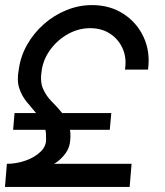

<svg xmlns="http://www.w3.org/2000/svg" viewBox="-38 -733 646 753"><path d="M-18.5 0 -11 -90.5Q25.5 -90.5 62.2 -103.2Q99 -116 122.2 -139Q145.5 -162 142.5 -193.5Q143.5 -209.5 140 -224H13.5L19 -289.5H103.5Q85 -311.5 66.2 -334.2Q47.5 -357 37.5 -387Q27.5 -417 35.5 -460Q42.5 -512 68.5 -557.8Q94.5 -603.5 134.2 -638.5Q174 -673.5 222.5 -693.2Q271 -713 323 -713Q393 -713 446 -678.8Q499 -644.5 525.5 -587Q552 -529.5 542.5 -460H452Q459.5 -504.5 443.5 -541.5Q427.5 -578.5 394.2 -600.5Q361 -622.5 315.5 -622.5Q271 -622.5 230.5 -600.5Q190 -578.5 161.8 -541.5Q133.5 -504.5 126 -460Q118 -413.5 130.8 -384.8Q143.5 -356 165 -334.8Q186.5 -313.5 206 -289.5H398.5L392.5 -224H236.5Q240.5 -199 235.5 -169Q230.5 -143.5 211 -121.5Q191.5 -99.5 173.5 -90.5H478L470.5 0Z"/></svg>

Font: Urbanist Medium
Style: Italic
Weight: 500
Italic angle: -8°
Designer: Corey Hu
Foundry: Corey Hu
Version: Version 1.330; ttfautohint (v1.8.4.7-5d5b)